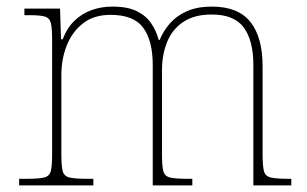

<svg xmlns="http://www.w3.org/2000/svg" viewBox="-20 -562 931 582"><path d="M38 0V-20H61Q98 -20 114 -24Q130 -28 134 -43.5Q138 -59 138 -94V-442Q138 -477 134 -492.5Q130 -508 115.5 -512Q101 -516 71 -516H54V-536H162L165 -443H170Q183 -477 205 -498.5Q227 -520 256.5 -531Q286 -542 321 -542Q367 -542 395 -528Q423 -514 438.5 -491Q454 -468 461 -441H464Q475 -468 495 -491Q515 -514 546.5 -528Q578 -542 622 -542Q702 -542 739 -495.5Q776 -449 776 -361V-94Q776 -59 780 -43.5Q784 -28 800.5 -24Q817 -20 853 -20H863V0H748V-365Q748 -439 719 -478.5Q690 -518 622 -518Q569 -518 535.5 -495.5Q502 -473 486.5 -434.5Q471 -396 471 -349V-94Q471 -59 475 -43.5Q479 -28 495 -24Q511 -20 548 -20H563V0H443V-365Q443 -438 414.5 -477.5Q386 -517 315 -517Q265 -517 232 -491.5Q199 -466 182.5 -424.5Q166 -383 166 -334V-94Q166 -59 170 -43.5Q174 -28 190.5 -24Q207 -20 243 -20H263V0Z"/></svg>

Font: Noto Serif Bengali Thin
Style: Regular
Weight: 250
Version: Version 2.003